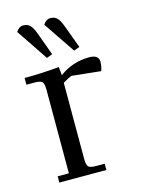

<svg xmlns="http://www.w3.org/2000/svg" viewBox="-101 -704 572 766"><g transform="rotate(-15 184.5 -321.5)"><path d="M22 -411.1V-439Q94.7 -439 165 -445.8L168 -418V-411.1Q223.1 -452.1 292 -452.1Q312 -452.1 321.5 -444.6Q331.1 -437 331.1 -424.8Q331.1 -403.3 324.2 -386.2L204.1 -398.9Q189 -392.6 168 -379.9V-65.9Q168 -41 175 -33.4Q182.1 -25.9 207 -25.9H242.2V0H47.9V-25.9H94.2V-371.1Q94.2 -396 87.2 -403.6Q80.1 -411.1 55.2 -411.1ZM41 -624Q53.2 -643.1 70.8 -643.1Q87.9 -643.1 98.6 -632.3Q109.4 -621.6 119.1 -594.2L152.8 -502L128.9 -493.2ZM152.8 -624Q165 -643.1 183.1 -643.1Q200.2 -643.1 210.7 -632.3Q221.2 -621.6 231 -594.2L265.1 -502L241.2 -493.2Z"/></g></svg>

Font: Dihjauti S
Style: Regular
Weight: 400
Designer: T. Christopher White
Version: Version 3.0.0